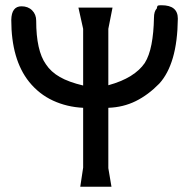

<svg xmlns="http://www.w3.org/2000/svg" viewBox="-20 -712 736 732"><path d="M567 -644Q567 -669 578 -680Q579 -690 583 -691Q587 -692 596 -692Q658 -692 658 -641Q657 -553 639 -491.5Q621 -430 587 -393Q545 -350 497.5 -326.5Q450 -303 393 -301V-71L405 0H286L297 -73V-301Q235 -304 182 -328.5Q129 -353 91 -400Q23 -485 23 -636Q24 -688 62 -688Q87 -688 102.5 -672.5Q118 -657 118 -633Q118 -519 155 -467Q174 -438 208 -418.5Q242 -399 297 -386V-602L279 -683H409L393 -602V-387Q444 -401 478.5 -422.5Q513 -444 532 -472Q549 -499 557.5 -543Q566 -587 567 -644Z"/></svg>

Font: New Athena Unicode
Style: Bold
Weight: 700
Designer: J. Rusten 1997; rev. by R. Hancock 2001, 2002, rev. by D. Mastronarde 2002-2021
Foundry: Society for Classical Studies (formerly American Philological Association)
Version: Version 5.008